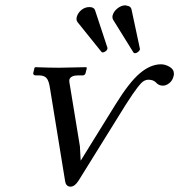

<svg xmlns="http://www.w3.org/2000/svg" viewBox="-20 -680 664 711"><path d="M408.2 -293.9Q459 -376 498.3 -408.9Q537.6 -441.9 576.2 -441.9Q591.8 -441.9 607.9 -432.6Q624 -423.3 624 -407.2Q624 -401.9 623 -398.9Q619.1 -381.8 607.2 -372.3Q595.2 -362.8 583 -362.8Q567.4 -362.8 557.1 -375Q547.4 -384.8 529.8 -384.8Q520.5 -384.8 511.7 -379.4Q502.9 -374 490.2 -357.4Q477.5 -340.8 470.9 -330.8Q464.4 -320.8 444.8 -291L271 -11.2Q256.8 11.2 241.2 11.2Q224.6 11.2 221.2 -8.8L165 -354Q161.1 -380.4 152.6 -390.6Q144 -400.9 123 -400.9H111.8Q107.4 -400.9 105 -403.3Q102.5 -405.8 103 -409.2L107.9 -429.2L110.8 -431.2Q164.1 -429.2 198.2 -429.2L297.9 -431.2L301.8 -429.2L296.9 -409.2Q293.9 -400.9 287.1 -400.9H270Q241.7 -400.9 236.8 -384.8Q235.8 -377.4 240.2 -356L275.9 -138.2L278.8 -85ZM397 -623Q400.9 -637.7 415 -648.9Q429.2 -660.2 443.8 -660.2Q447.3 -660.2 448.2 -659.2Q463.9 -657.7 466.8 -646L498 -500V-496.1Q496.6 -491.7 490.7 -487.3Q484.9 -482.9 480 -482.9Q475.6 -482.9 474.1 -485.8L398.9 -606.9Q395 -614.3 397 -623ZM264.2 -617.2Q268.6 -632.8 281.7 -643.3Q294.9 -653.8 311 -653.8Q328.1 -653.8 332 -642.1L377.9 -502.9V-500Q376.5 -493.7 371.1 -490.2Q365.2 -485.8 360.8 -485.8Q356.9 -485.8 355 -488.8L267.1 -598.1Q263.2 -603.5 263.2 -609.9Q263.2 -611.3 263.7 -613.8Q264.2 -616.2 264.2 -617.2Z"/></svg>

Font: Common Serif
Style: Italic
Weight: 400
Italic angle: -12°
Designer: Philipp H. Poll, Khaled Hosny
Foundry: Stefan Peev, Context Ltd.
Version: Version 1.026